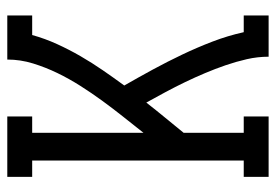

<svg xmlns="http://www.w3.org/2000/svg" viewBox="-138 -638 775 540"><g transform="rotate(-90 250.0 -367.5)"><path d="M23 0V-70H69V-665H23V-735H193V-665H147V-352Q170 -381 193 -410Q216 -439 237.5 -468.5Q259 -498 279 -529.5Q299 -561 315 -594Q331 -627 342 -662.5Q353 -698 353 -735H477V-665H422Q412 -629 396.5 -595Q381 -561 362.5 -529Q344 -497 323 -466.5Q302 -436 280 -406Q303 -366 325 -325.5Q347 -285 367 -243Q387 -201 403.5 -158Q420 -115 430 -70H477V0H361Q361 -31 354 -61.5Q347 -92 337 -121Q327 -150 315 -178.5Q303 -207 289.5 -235Q276 -263 261.5 -290Q247 -317 232 -344Q211 -317 189.5 -291Q168 -265 147 -239V-70H193V0Z"/></g></svg>

Font: Iosevka Curly Slab
Style: Regular
Weight: 400
Monospace: yes
Designer: Belleve Invis
Foundry: Belleve Invis
Version: Version 22.1.2; ttfautohint (v1.8.4)